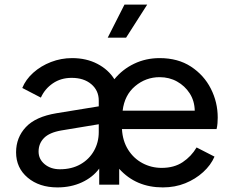

<svg xmlns="http://www.w3.org/2000/svg" viewBox="-20 -804 1018 836"><path d="M230 12Q289 12 336.5 -10Q384 -32 412 -70V0H499V-69Q572 12 689 12Q742 12 786.5 -6Q831 -24 864.5 -54.5Q898 -85 914 -122L836 -162Q813 -123 775.5 -98Q738 -73 684 -73Q639 -73 600.5 -93.5Q562 -114 538 -152Q514 -190 511 -242H923Q926 -254 927 -267.5Q928 -281 928 -292Q928 -359 898 -418Q868 -477 811.5 -514Q755 -551 675 -551Q615 -551 564 -526.5Q513 -502 478 -459Q452 -501 404 -526Q356 -551 294 -551Q246 -551 202 -534Q158 -517 125 -487.5Q92 -458 77 -421L158 -379Q175 -417 210 -441Q245 -465 292 -465Q345 -465 377.5 -437.5Q410 -410 410 -366V-341L226 -311Q135 -296 92.5 -250.5Q50 -205 50 -141Q50 -73 100.5 -30.5Q151 12 230 12ZM514 -322Q522 -390 568.5 -429Q615 -468 675 -468Q717 -468 751 -449Q785 -430 806 -397.5Q827 -365 828 -322ZM241 -67Q201 -67 174.5 -89Q148 -111 148 -144Q148 -179 171.5 -203Q195 -227 247 -236L410 -263V-229Q410 -184 389 -147Q368 -110 330 -88.5Q292 -67 241 -67ZM449 -640H529L621 -784H522Z"/></svg>

Font: Plus Jakarta Sans Medium
Style: Regular
Weight: 500
Designer: Gumpita Rahayu
Foundry: Tokotype
Version: Version 2.004; ttfautohint (v1.8.3)